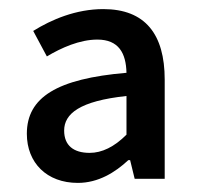

<svg xmlns="http://www.w3.org/2000/svg" viewBox="-20 -830 433 422"><path d="M151 -428C196 -428 233 -451 262 -478H266L276 -437H342V-655C342 -755 299 -810 207 -810C147 -810 93 -787 53 -762L83 -706C115 -725 155 -743 194 -743C241 -743 257 -713 258 -670C105 -657 39 -616 39 -536C39 -472 83 -428 151 -428ZM177 -494C142 -494 121 -510 121 -543C121 -580 155 -608 258 -619V-534C231 -507 204 -494 177 -494Z"/></svg>

Font: Spoqa Han Sans Neo Medium
Style: Regular
Weight: 500
Designer: [Spoqa Han Sans Neo] Dong-huui Kim ___ Younghwa Kang ___ Yujin Lee ___ [Noto Sans] Ryoko NISHIZUKA ____ (kana & ideograp
Foundry: Spoqa (http://www.spoqa-han-sans.com)
Version: Version 1.100;hotconv 1.0.109;makeotfexe 2.5.65596